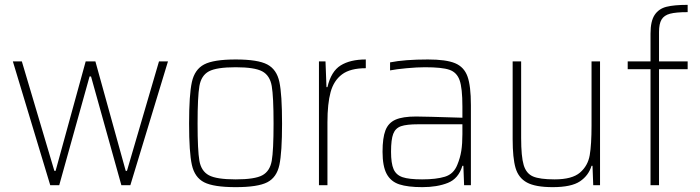

<svg xmlns="http://www.w3.org/2000/svg" viewBox="-20 -763 2883 791"><path d="M187 0 33 -510H70L204 -59H209L333 -510H373L498 -59H503L635 -510H672L517 0H480L355 -448H349L224 0Z M759 -254Q759 -373 770.5 -425Q782 -477 821 -497.5Q860 -518 951 -518Q1042 -518 1081 -497.5Q1120 -477 1131 -425.5Q1142 -374 1142 -254Q1142 -135 1131 -83.5Q1120 -32 1081 -12Q1042 8 951 8Q860 8 821 -12Q782 -32 770.5 -83.5Q759 -135 759 -254ZM1107 -254Q1107 -365 1099.5 -408.5Q1092 -452 1060.5 -469Q1029 -486 951 -486Q872 -486 840.5 -469Q809 -452 801.5 -408.5Q794 -365 794 -254Q794 -143 801.5 -100.5Q809 -58 840.5 -41Q872 -24 951 -24Q1030 -24 1061 -41Q1092 -58 1099.5 -100.5Q1107 -143 1107 -254Z M1294 -510H1321L1325 -404H1329Q1344 -469 1383.5 -493.5Q1423 -518 1487 -518V-482Q1423 -482 1389 -456.5Q1355 -431 1342 -383.5Q1329 -336 1329 -259V0H1294Z M1556 -138Q1556 -195 1568 -226Q1580 -257 1609.5 -270Q1639 -283 1694 -283Q1725 -283 1885 -278V-324Q1885 -400 1873.5 -432.5Q1862 -465 1831.5 -475.5Q1801 -486 1731 -486Q1699 -486 1655.5 -482Q1612 -478 1587 -473V-506Q1647 -518 1743 -518Q1818 -518 1855 -502.5Q1892 -487 1906 -448Q1920 -409 1920 -330V0H1892L1889 -80H1885Q1869 -27 1825 -9.5Q1781 8 1720 8Q1660 8 1625 -3.5Q1590 -15 1573 -46.5Q1556 -78 1556 -138ZM1864 -84Q1876 -113 1880.5 -142Q1885 -171 1885 -210V-251H1703Q1655 -251 1632 -243Q1609 -235 1600 -211.5Q1591 -188 1591 -138Q1591 -90 1601.5 -66Q1612 -42 1638.5 -33Q1665 -24 1719 -24Q1777 -24 1813 -35Q1849 -46 1864 -84Z M2092 -190V-510H2127V-195Q2127 -118 2137.5 -83Q2148 -48 2176 -36Q2204 -24 2265 -24Q2337 -24 2369.5 -52Q2402 -80 2409.5 -123.5Q2417 -167 2417 -246V-510H2452V0H2424L2421 -80H2417Q2405 -40 2369.5 -16Q2334 8 2257 8Q2186 8 2151 -11Q2116 -30 2104 -71Q2092 -112 2092 -190Z M2660 -478H2566V-510H2660V-625Q2660 -676 2677 -701.5Q2694 -727 2725.5 -735Q2757 -743 2813 -743V-713Q2765 -713 2740.5 -706.5Q2716 -700 2705.5 -682.5Q2695 -665 2695 -631V-510H2813V-478H2695V0H2660Z"/></svg>

Font: Saira Semi Condensed Thin
Style: Regular
Weight: 100
Width: 4
Designer: Hector Gatti with collaboration of the Omnibus-Type team
Foundry: Omnibus-Type
Version: Version 1.001; ttfautohint (v1.8)